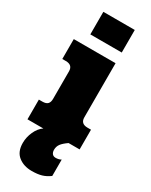

<svg xmlns="http://www.w3.org/2000/svg" viewBox="-231 -727 784 995"><g transform="rotate(30 161.0 -229.0)"><path d="M255 -544H67V-679H255ZM203 68Q203 82 210 91Q217 100 231 100Q249 100 263 92V190Q240 207 216 214Q192 221 157 221Q109 221 77 195.5Q45 170 45 118Q45 83 60 50Q75 17 100 0H5V-118H26Q48 -118 57.5 -128Q67 -138 67 -158V-323Q67 -361 26 -361H5V-480H255V-156Q255 -118 296 -118H317V0H251Q225 18 214 33Q203 48 203 68Z"/></g></svg>

Font: Pridi
Style: Bold
Weight: 700
Designer: Katatrad Team
Foundry: CadsonDemak
Version: Version 1.001